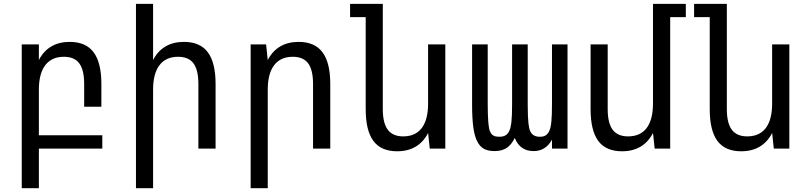

<svg xmlns="http://www.w3.org/2000/svg" viewBox="-20 -780 4254 1008"><path d="M184.1 208V0H517.1V-69.8H184.1V-309.1Q184.1 -394 217.8 -438Q251.5 -481.9 315.4 -481.9Q370.6 -481.9 396.2 -447.3Q421.9 -412.6 421.9 -338.9V-219.7H512.2V-338.9Q512.2 -451.2 471.4 -505.6Q430.7 -560.1 346.2 -560.1Q290 -560.1 249 -535.9Q208 -511.7 184.1 -464.8V-546.9H94.2V208Z M783.7 208V-309.1Q783.7 -394 817.4 -438Q851.1 -481.9 915 -481.9Q970.2 -481.9 995.8 -447.3Q1021.5 -412.6 1021.5 -338.9V0H1111.8V-338.9Q1111.8 -451.2 1071 -505.6Q1030.3 -560.1 945.8 -560.1Q889.6 -560.1 848.6 -535.9Q807.6 -511.7 783.7 -464.8V-759.8H693.8V208Z M1385.7 208V-309.1Q1385.7 -394 1419.4 -438Q1453.1 -481.9 1517.1 -481.9Q1572.3 -481.9 1597.9 -447.3Q1623.5 -412.6 1623.5 -338.9V0H1713.9V-338.9Q1713.9 -451.2 1673.1 -505.6Q1632.3 -560.1 1547.9 -560.1Q1491.7 -560.1 1450.7 -535.9Q1409.7 -511.7 1385.7 -464.8L1377 -546.9H1295.9V208Z M2227.5 -82 2236.3 0H2317.9V-546.9H2227.5V-236.8Q2227.5 -151.9 2194.3 -107.9Q2161.1 -64 2096.7 -64Q2042 -64 2015.9 -98.9Q1989.7 -133.8 1989.7 -207V-759.8H1817.9V-689.9H1899.9V-207Q1899.9 -94.7 1940.2 -40.3Q1980.5 14.2 2064.9 14.2Q2121.6 14.2 2162.6 -10.3Q2203.6 -34.7 2227.5 -82Z M2682.6 -55.7Q2710 13.2 2781.2 13.2Q2845.2 13.2 2877.9 -46.9V0H2959.5V-546.9H2877.9V-233.9Q2877.9 -176.8 2874.8 -142.8Q2871.6 -108.9 2863.3 -91.8Q2856.9 -77.6 2845.5 -69.8Q2834 -62 2814.5 -62Q2777.8 -62 2764.6 -89.4Q2757.3 -105 2754.4 -131.8Q2750.5 -167 2750.5 -233.9V-546.9H2668.5V-233.9Q2668.5 -171.4 2665 -140.6Q2661.1 -106.9 2653.3 -91.8Q2646 -76.7 2633.8 -69.3Q2621.6 -62 2600.6 -62Q2583.5 -62 2572.8 -67.1Q2562 -72.3 2556.2 -83Q2550.3 -92.3 2547.9 -105.7Q2545.4 -119.1 2543.5 -140.1Q2540.5 -176.3 2540.5 -233.9V-546.9H2458.5V-230Q2458.5 -156.7 2465.3 -108.9Q2471.7 -64 2485.8 -37.1Q2500 -9.3 2522 2Q2543.9 13.2 2576.2 13.2Q2615.2 13.2 2640.1 -3.4Q2665 -20 2682.6 -55.7Z M3408.2 -82 3417 0H3498.5V-689.9H3580.6V-759.8H3408.2V-236.8Q3408.2 -151.9 3375 -107.9Q3341.8 -64 3277.3 -64Q3222.7 -64 3196.5 -98.9Q3170.4 -133.8 3170.4 -207V-546.9H3080.6V-207Q3080.6 -94.7 3120.8 -40.3Q3161.1 14.2 3245.6 14.2Q3302.2 14.2 3343.3 -10.3Q3384.3 -34.7 3408.2 -82Z M4033.7 -82 4042.5 0H4124V-546.9H4033.7V-236.8Q4033.7 -151.9 4000.5 -107.9Q3967.3 -64 3902.8 -64Q3848.1 -64 3822 -98.9Q3795.9 -133.8 3795.9 -207V-759.8H3624V-689.9H3706.1V-207Q3706.1 -94.7 3746.3 -40.3Q3786.6 14.2 3871.1 14.2Q3927.7 14.2 3968.8 -10.3Q4009.8 -34.7 4033.7 -82Z"/></svg>

Font: Hack Dev
Style: Regular
Weight: 400
Designer: Christopher Simpkins
Foundry: Christopher Simpkins
Version: Version 2.0315